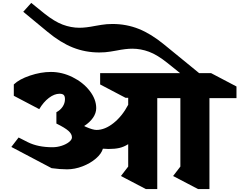

<svg xmlns="http://www.w3.org/2000/svg" viewBox="-20 -1289 1647 1321"><path d="M1421 -614V12H1343L1171 -78L1221 -143V-614H1062V12H984L812 -78L862 -143V-297Q832 -278 801 -271Q770 -264 727 -264Q714 -264 688 -266Q678 -231 639.5 -198Q601 -165 547.5 -144.5Q494 -124 441 -124Q393 -124 335 -132L58 -278L108 -343L171 -311Q241 -276 341 -276Q373 -276 404 -286Q435 -296 455 -312Q475 -328 475 -344Q475 -367 451 -388.5Q427 -410 368 -439V-517Q395 -531 411 -555Q427 -579 427 -607Q427 -627 418.5 -635.5Q410 -644 390 -644Q354 -644 316.5 -615.5Q279 -587 250 -538L75 -630V-708Q112 -744 186.5 -769Q261 -794 330 -794Q407 -794 479.5 -758Q552 -722 597 -664Q642 -606 642 -545Q642 -511 620 -479Q598 -447 559 -422L571 -416Q619 -395 644 -395Q702 -395 761.5 -442.5Q821 -490 862 -568V-616H844L669 -708V-786H1219L1133 -855Q1062 -912 1005 -933Q948 -954 890 -954Q846 -954 781 -941Q775 -940 739.5 -934Q704 -928 663 -928Q567 -928 481.5 -962Q396 -996 307 -1070L140 -1208L195 -1269L284 -1197Q354 -1141 411.5 -1119.5Q469 -1098 527 -1098Q571 -1098 636 -1111Q642 -1112 677.5 -1118Q713 -1124 754 -1124Q850 -1124 935 -1090Q1020 -1056 1110 -982L1350 -786H1432L1607 -694V-614Z"/></svg>

Font: Inknut Antiqua Black
Style: Regular
Weight: 900
Designer: Claus Eggers Sørensen
Foundry: Claus Eggers Sørensen
Version: Version 1.003; ttfautohint (v1.8.2) -l 8 -r 50 -G 200 -x 14 